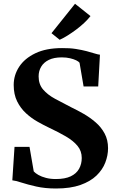

<svg xmlns="http://www.w3.org/2000/svg" viewBox="-20 -1014 634 1044"><path d="M284.5 11Q224.5 11 177.2 0.2Q130 -10.5 97 -21.2Q64 -32 47 -33.5L59 -215.5H140.5L163.5 -82Q172.5 -72 189.2 -62.5Q206 -53 229.8 -46.8Q253.5 -40.5 283.5 -40.5Q333.5 -40.5 364.5 -55.2Q395.5 -70 410 -96.2Q424.5 -122.5 424.5 -155Q424.5 -193 401.5 -220.8Q378.5 -248.5 338.8 -271.8Q299 -295 248 -319Q218.5 -333 184.8 -352Q151 -371 121.5 -398Q92 -425 73.2 -462.8Q54.5 -500.5 54.5 -552Q54.5 -605.5 84.2 -651Q114 -696.5 172.5 -724.5Q231 -752.5 317.5 -752.5Q359 -753 392.2 -747.8Q425.5 -742.5 451 -735.8Q476.5 -729 494.8 -723.2Q513 -717.5 523.5 -716.5L514 -544H434.5L412.5 -673Q407.5 -679.5 394.2 -686Q381 -692.5 361 -697.2Q341 -702 316 -702Q273 -702 245.2 -688.2Q217.5 -674.5 203.8 -651.2Q190 -628 190 -598.5Q190 -556 214.2 -527.5Q238.5 -499 279 -477Q319.5 -455 366.5 -431Q399 -415.5 434 -395.5Q469 -375.5 499.5 -349.2Q530 -323 548.8 -288.2Q567.5 -253.5 567.5 -208Q567.5 -169 552.5 -130Q537.5 -91 504.5 -59.2Q471.5 -27.5 417.2 -8.2Q363 11 284.5 11ZM304 -798 260 -833.5 388 -993.5 472 -926.5Q457.5 -908 437.5 -889.2Q417.5 -870.5 394.8 -853.5Q372 -836.5 349.2 -822Q326.5 -807.5 305 -798Z"/></svg>

Font: Merriweather 60pt
Style: Bold
Weight: 700
Version: Version 2.100